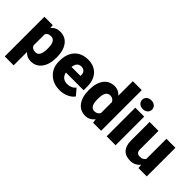

<svg xmlns="http://www.w3.org/2000/svg" viewBox="2 -1526 2505 2505"><g transform="rotate(45 1254.5 -273.5)"><path d="M536.6 -260.3Q536.6 -137.2 481.2 -63.7Q425.8 9.8 331.5 9.8Q258.8 9.8 211.9 -43.5V203.1H47.4V-528.3H201.2L206.1 -479.5Q253.4 -538.1 330.6 -538.1Q428.2 -538.1 482.4 -466.1Q536.6 -394 536.6 -268.1ZM372.1 -270.5Q372.1 -411.1 290 -411.1Q231.4 -411.1 211.9 -369.1V-161.1Q233.4 -117.2 291 -117.2Q369.6 -117.2 372.1 -252.9Z M864.7 9.8Q743.2 9.8 668 -62.7Q592.8 -135.3 592.8 -251.5V-265.1Q592.8 -346.2 622.8 -408.2Q652.8 -470.2 710.4 -504.2Q768.1 -538.1 847.2 -538.1Q958.5 -538.1 1022.9 -469Q1087.4 -399.9 1087.4 -276.4V-212.4H760.3Q769 -168 798.8 -142.6Q828.6 -117.2 876 -117.2Q954.1 -117.2 998 -171.9L1073.2 -83Q1042.5 -40.5 986.1 -15.4Q929.7 9.8 864.7 9.8ZM846.2 -411.1Q773.9 -411.1 760.3 -315.4H926.3V-328.1Q927.2 -367.7 906.2 -389.4Q885.3 -411.1 846.2 -411.1Z M1132.8 -268.1Q1132.8 -393.6 1187 -465.8Q1241.2 -538.1 1338.4 -538.1Q1409.2 -538.1 1457.5 -482.4V-750H1622.6V0H1474.6L1466.3 -56.6Q1415.5 9.8 1337.4 9.8Q1243.2 9.8 1188 -62.5Q1132.8 -134.8 1132.8 -268.1ZM1297.4 -257.8Q1297.4 -117.2 1379.4 -117.2Q1434.1 -117.2 1457.5 -163.1V-364.3Q1435.1 -411.1 1380.4 -411.1Q1304.2 -411.1 1297.9 -288.1Z M1889.6 0H1724.6V-528.3H1889.6ZM1714.8 -664.6Q1714.8 -699.7 1740.2 -722.2Q1765.6 -744.6 1806.2 -744.6Q1846.7 -744.6 1872.1 -722.2Q1897.5 -699.7 1897.5 -664.6Q1897.5 -629.4 1872.1 -606.9Q1846.7 -584.5 1806.2 -584.5Q1765.6 -584.5 1740.2 -606.9Q1714.8 -629.4 1714.8 -664.6Z M2305.7 -57.1Q2253.4 9.8 2164.6 9.8Q2077.6 9.8 2033 -40.8Q1988.3 -91.3 1988.3 -186V-528.3H2152.8V-185.1Q2152.8 -117.2 2218.8 -117.2Q2275.4 -117.2 2299.3 -157.7V-528.3H2464.8V0H2310.5Z"/></g></svg>

Font: Vazir Black FD
Style: Black-FD
Weight: 900
Designer: Saber Rastikerdar
Foundry: Saber Rastikerdar
Version: Version 30.0.0